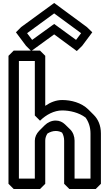

<svg xmlns="http://www.w3.org/2000/svg" viewBox="-20 -1235 735 1290"><path d="M214 -825V-459L249 -424C250 -425 251 -426 250 -425C290 -464 343 -493 398 -493C448 -493 510 -479 555 -445C575 -417 588 -382 588 -338V-35H481V-290C481 -318 471 -346 452 -365L416 -400C400 -415 380 -425 354 -425C327 -425 300 -413 280 -393L244 -357L243 -356C225 -337 214 -314 214 -290V-35H107V-825ZM284 -860 249 -895H72L37 -860V0L72 35H249L284 0V-290C284 -307 289 -323 299 -338C315 -348 335 -355 354 -355C370 -355 385 -351 397 -344C406 -329 411 -309 411 -290V0L446 35H623L658 0V-338C658 -393 639 -434 610 -463L574 -499C527 -546 456 -563 398 -563C357 -563 319 -548 284 -524ZM162 -1012 344 -1145 525 -1012 491 -967 344 -1074 196 -967ZM122 -1053 87 -1018 155 -927 190 -892 344 -1004 496 -892 532 -927 600 -1018 564 -1053 344 -1215Z"/></svg>

Font: Hussar Press
Style: Bold
Weight: 700
Foundry: Cannot Into Space Fonts
Version: Version 1.43